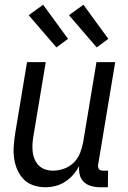

<svg xmlns="http://www.w3.org/2000/svg" viewBox="-20 -782 540 810"><path d="M172 8Q146 8 121.5 0Q97 -8 80 -25.5Q63 -43 53 -66Q43 -89 39.5 -114.5Q36 -140 38 -166.5Q40 -193 44 -219L94 -520H173L121 -208Q118 -191 117 -174Q116 -157 118 -140.5Q120 -124 126.5 -109Q133 -94 144.5 -83Q156 -72 171.5 -67Q187 -62 204 -62Q227 -62 250.5 -70.5Q274 -79 291.5 -96.5Q309 -114 318 -137Q327 -160 331 -183L387 -520H466L394 -87Q393 -82 394 -77Q395 -72 397.5 -68.5Q400 -65 405 -63.5Q410 -62 415 -62H436L435 8H403Q384 8 365.5 3Q347 -2 334 -14Q321 -26 316.5 -44.5Q312 -63 314 -82Q304 -62 289 -45Q274 -28 255 -15.5Q236 -3 214.5 2.5Q193 8 172 8ZM388 -582 271 -718 332 -762 437 -618ZM218 -582 101 -718 162 -762 267 -618Z"/></svg>

Font: Iosevka
Style: Italic
Weight: 400
Italic angle: -9°
Monospace: yes
Designer: Belleve Invis
Foundry: Belleve Invis
Version: Version 32.5.0; ttfautohint (v1.8.4)